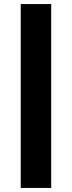

<svg xmlns="http://www.w3.org/2000/svg" viewBox="-20 -819 354 945"><path d="M82 -799H232V106H82Z"/></svg>

Font: Alexandria ExtraBold
Style: Regular
Weight: 800
Designer: Mohamed Gaber
Foundry: Kief Type Foundry
Version: Version 5.100